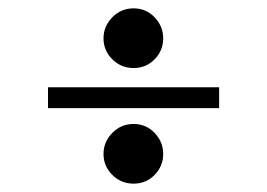

<svg xmlns="http://www.w3.org/2000/svg" viewBox="-20 -464 640 460"><path d="M300 -301Q270 -301 249 -322Q228 -343 228 -372Q228 -401 249 -422.5Q270 -444 300 -444Q330 -444 350.5 -422.5Q371 -401 371 -372Q371 -343 350.5 -322Q330 -301 300 -301ZM505 -205H95V-255H505ZM300 -24Q270 -24 249 -45Q228 -66 228 -95Q228 -124 249 -145.5Q270 -167 300 -167Q330 -167 350.5 -145.5Q371 -124 371 -95Q371 -66 350.5 -45Q330 -24 300 -24Z"/></svg>

Font: Bona Nova SC
Style: Bold
Weight: 700
Designer: Mateusz Machalski
Foundry: Capitalics
Version: Version 4.001; ttfautohint (v1.8.4.7-5d5b)